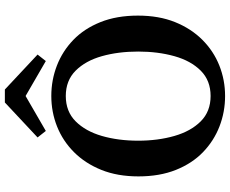

<svg xmlns="http://www.w3.org/2000/svg" viewBox="-96 -810 922 769"><g transform="rotate(-90 364.5 -425.0)"><path d="M365 -42Q427 -42 466.5 -81.5Q506 -121 524.5 -187Q543 -253 543 -332Q543 -412 524.5 -477.5Q506 -543 466.5 -582.5Q427 -622 365 -622Q303 -622 263.5 -582.5Q224 -543 205 -477.5Q186 -412 186 -332Q186 -253 205 -187Q224 -121 263.5 -81.5Q303 -42 365 -42ZM365 16Q301 16 243 -6.5Q185 -29 140 -72.5Q95 -116 69 -181Q43 -246 43 -331Q43 -415 69 -479.5Q95 -544 140 -589Q185 -634 243 -657Q301 -680 365 -680Q429 -680 487 -657.5Q545 -635 590 -591.5Q635 -548 661 -483Q687 -418 687 -333Q687 -249 661 -184.5Q635 -120 590 -75Q545 -30 487 -7Q429 16 365 16ZM391 -866 531 -735 505 -702 365 -783 225 -702 199 -735 339 -866Z"/></g></svg>

Font: Source Serif 4 SmText Semibold
Style: Regular
Weight: 600
Designer: Frank Grießhammer
Foundry: Adobe
Version: Version 4.005;hotconv 1.1.0;makeotfexe 2.6.0